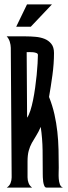

<svg xmlns="http://www.w3.org/2000/svg" viewBox="-20 -848 308 868"><path d="M164.1 -274.4Q153.8 -250.5 143.3 -234.1Q132.8 -217.8 124 -201.9Q115.2 -186 109.9 -166.7Q104.5 -147.5 104.5 -117.7V-46.4Q104.5 -33.2 109.1 -20.8Q113.8 -8.3 125 0H10.7Q22.9 -7.8 27.8 -20.5Q32.7 -33.2 32.7 -46.4L28.8 -631.8Q28.8 -637.7 27.6 -645Q26.4 -652.3 24.2 -659.4Q22 -666.5 18.3 -672.9Q14.6 -679.2 10.3 -683.6H97.2Q117.7 -683.6 140.1 -681.6Q162.6 -679.7 181.2 -672.4Q199.7 -665 211.9 -649.9Q224.1 -634.8 224.1 -608.4Q224.1 -560.1 217 -508.5Q210 -457 201.7 -409.7Q217.3 -370.6 226.1 -331.3Q234.9 -292 239.3 -252Q243.7 -211.9 244.6 -171.4Q245.6 -130.9 245.6 -89.8Q245.6 -81.5 245.1 -67.6Q244.6 -53.7 245.6 -39.8Q246.6 -25.9 250.7 -14.6Q254.9 -3.4 264.6 0H189.9Q183.6 0 180.2 -8.1Q176.8 -16.1 175.3 -26.4Q173.8 -36.6 173.6 -46.4Q173.3 -56.2 173.3 -60.1Q173.3 -113.8 172.6 -167.5Q171.9 -221.2 164.1 -274.4ZM102.5 -315.9Q110.4 -326.7 117.2 -347.7Q124 -368.7 129.4 -395.3Q134.8 -421.9 138.9 -451.4Q143.1 -481 145.8 -509Q148.4 -537.1 149.9 -560.8Q151.4 -584.5 151.4 -599.6Q151.4 -605.5 145 -608.2Q138.7 -610.8 130.1 -611.8Q121.6 -612.8 113.3 -612.5Q105 -612.3 100.6 -612.3ZM102.1 -828.1H214.8L119.1 -727.1H53.2Z"/></svg>

Font: XAYAX
Style: Regular
Weight: 400
Designer: Peter Wiegel
Foundry: Peter Wiegel
Version: Version 1.000 2009 initial release